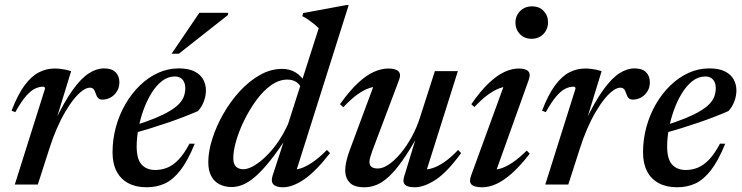

<svg xmlns="http://www.w3.org/2000/svg" viewBox="-20 -742 2984 772"><path d="M161 -385.5Q161 -389 159.2 -391.2Q157.5 -393.5 153 -393.5Q137 -393.5 120 -385.2Q103 -377 84 -355Q65 -333 41.5 -291L26.5 -297Q51.5 -362 79 -399Q106.5 -436 136.5 -451.2Q166.5 -466.5 199.5 -466.5Q212 -466.5 222.8 -465.2Q233.5 -464 244 -461.8Q254.5 -459.5 266 -456L203 -250.5L200.5 -254.5Q239 -334 272.5 -380.5Q306 -427 337 -447Q368 -467 398 -467Q429.5 -467 444.8 -451.5Q460 -436 460 -411Q460 -390.5 450.2 -374.8Q440.5 -359 425 -350.2Q409.5 -341.5 391 -341.5Q381 -341.5 375 -347.2Q369 -353 365 -365.5Q361 -379 355.5 -384.2Q350 -389.5 341.5 -389.5Q328.5 -389.5 312.2 -378Q296 -366.5 278.2 -344.8Q260.5 -323 242.5 -292.5Q224.5 -262 208 -224Q191.5 -186 177.5 -141.5L132 0H39.5Z M683 -434.5Q655 -434.5 631.2 -416Q607.5 -397.5 588.8 -367Q570 -336.5 556.8 -299.5Q543.5 -262.5 536.5 -224.5Q529.5 -186.5 529.5 -153.5Q529.5 -102 549.5 -80.2Q569.5 -58.5 604.5 -58.5Q629.5 -58.5 652.5 -67.8Q675.5 -77 697.8 -100Q720 -123 742 -164.5L763 -164Q735 -95.5 705.5 -57.5Q676 -19.5 643 -4.2Q610 11 569.5 11Q526.5 11 495.8 -5.5Q465 -22 448.8 -53.2Q432.5 -84.5 432.5 -129Q432.5 -181.5 446 -231Q459.5 -280.5 484.2 -323.2Q509 -366 542.2 -398.2Q575.5 -430.5 615.2 -448.8Q655 -467 699 -467Q738 -467 762 -454.8Q786 -442.5 797 -422.5Q808 -402.5 808 -378.5Q808 -356 799.5 -333.8Q791 -311.5 776 -295.5Q751 -284.5 720 -272.5Q689 -260.5 654.8 -248.8Q620.5 -237 584.8 -226Q549 -215 513.5 -205.5L515.5 -236Q566.5 -251.5 602.8 -266.5Q639 -281.5 663 -296Q687 -310.5 700.5 -325Q714 -339.5 719.5 -355Q725 -370.5 725 -387Q725 -401.5 720.2 -412Q715.5 -422.5 706 -428.5Q696.5 -434.5 683 -434.5ZM670 -526 781.5 -690.5H897.5L896.5 -681.5L699 -526Z M1196.5 -377Q1189 -399 1173.8 -410.5Q1158.5 -422 1135.5 -422Q1101.5 -422 1069.5 -399Q1037.5 -376 1010.2 -338.5Q983 -301 962 -258.2Q941 -215.5 929.5 -175.2Q918 -135 918 -106.5Q918 -82.5 929 -72Q940 -61.5 958.5 -61.5Q971.5 -61.5 988.8 -69.2Q1006 -77 1025.5 -92.2Q1045 -107.5 1065.2 -129.8Q1085.5 -152 1104.2 -180.8Q1123 -209.5 1138.5 -244L1261.5 -628.5Q1252.5 -637.5 1242.5 -645.8Q1232.5 -654 1221 -662Q1209.5 -670 1195.5 -677L1199 -689.5L1372 -721.5H1382L1166 -38L1150.5 -60.5Q1167.5 -58 1189.8 -65.2Q1212 -72.5 1238.5 -90.8Q1265 -109 1294.5 -139L1307 -126.5Q1249.5 -52.5 1203 -20.8Q1156.5 11 1117.5 11Q1090 11 1079.2 -0.8Q1068.5 -12.5 1076 -35.5L1130 -201H1140.5Q1099 -136.5 1065.5 -95Q1032 -53.5 1005.2 -30.8Q978.5 -8 955.5 1Q932.5 10 912 10Q884 10 862.8 -0.8Q841.5 -11.5 829.5 -33.8Q817.5 -56 817.5 -90Q817.5 -133 833.5 -183.5Q849.5 -234 877.8 -283.8Q906 -333.5 943.5 -374.5Q981 -415.5 1024.5 -440.2Q1068 -465 1114.5 -465Q1146 -465 1169.8 -450Q1193.5 -435 1212 -403.5Z M1604 -28.5 1657.5 -204 1663 -201.5Q1628 -139 1599 -97.8Q1570 -56.5 1544.5 -32.8Q1519 -9 1494.8 1Q1470.5 11 1445.5 11Q1403.5 11 1385.8 -8Q1368 -27 1368 -57.5Q1368 -73.5 1372.8 -94.2Q1377.5 -115 1386.5 -139L1490 -417.5L1506.5 -393Q1488.5 -395.5 1466 -388.2Q1443.5 -381 1417.2 -362.2Q1391 -343.5 1360.5 -311L1347 -323Q1385 -376 1418.5 -407.5Q1452 -439 1482.8 -452.8Q1513.5 -466.5 1541.5 -466.5Q1570.5 -466.5 1582 -455.2Q1593.5 -444 1584.5 -420.5L1476.5 -134Q1471.5 -119.5 1468.5 -109Q1465.5 -98.5 1465.5 -90.5Q1465.5 -77.5 1474 -71Q1482.5 -64.5 1499.5 -64.5Q1519 -64.5 1542.8 -80.5Q1566.5 -96.5 1590.5 -125Q1614.5 -153.5 1635.2 -191.2Q1656 -229 1669.5 -272L1728.5 -456H1821L1690 -40.5L1680 -61Q1697 -59 1719.2 -66Q1741.5 -73 1767.5 -91Q1793.5 -109 1822 -139L1834 -126.5Q1778.5 -50 1732 -19.5Q1685.5 11 1647.5 11Q1619.5 11 1609 1.2Q1598.5 -8.5 1604 -28.5Z M1874 -35.5 2011 -411 2028 -393Q2009.5 -395 1988 -387Q1966.5 -379 1941.5 -360.8Q1916.5 -342.5 1887.5 -311.5L1875 -323Q1912.5 -377 1945.8 -408.2Q1979 -439.5 2008.8 -453Q2038.5 -466.5 2066 -466.5Q2094.5 -466.5 2104.5 -455Q2114.5 -443.5 2106 -421L1969 -38.5L1952.5 -61Q1970 -58 1991.5 -64Q2013 -70 2039.8 -87.8Q2066.5 -105.5 2098 -136.5L2110 -124Q2072 -75 2038.5 -45.2Q2005 -15.5 1975.5 -2.2Q1946 11 1919 11Q1886.5 11 1875.8 -0.2Q1865 -11.5 1874 -35.5ZM2052.5 -651Q2052.5 -669.5 2061 -684.2Q2069.5 -699 2084.5 -707.8Q2099.5 -716.5 2119 -716.5Q2148.5 -716.5 2166 -698Q2183.5 -679.5 2183.5 -652.5Q2183.5 -634 2175.2 -619Q2167 -604 2152.2 -595Q2137.5 -586 2117.5 -586Q2088.5 -586 2070.5 -605Q2052.5 -624 2052.5 -651Z M2294 -385.5Q2294 -389 2292.2 -391.2Q2290.5 -393.5 2286 -393.5Q2270 -393.5 2253 -385.2Q2236 -377 2217 -355Q2198 -333 2174.5 -291L2159.5 -297Q2184.5 -362 2212 -399Q2239.5 -436 2269.5 -451.2Q2299.5 -466.5 2332.5 -466.5Q2345 -466.5 2355.8 -465.2Q2366.5 -464 2377 -461.8Q2387.5 -459.5 2399 -456L2336 -250.5L2333.5 -254.5Q2372 -334 2405.5 -380.5Q2439 -427 2470 -447Q2501 -467 2531 -467Q2562.5 -467 2577.8 -451.5Q2593 -436 2593 -411Q2593 -390.5 2583.2 -374.8Q2573.5 -359 2558 -350.2Q2542.5 -341.5 2524 -341.5Q2514 -341.5 2508 -347.2Q2502 -353 2498 -365.5Q2494 -379 2488.5 -384.2Q2483 -389.5 2474.5 -389.5Q2461.5 -389.5 2445.2 -378Q2429 -366.5 2411.2 -344.8Q2393.5 -323 2375.5 -292.5Q2357.5 -262 2341 -224Q2324.5 -186 2310.5 -141.5L2265 0H2172.5Z M2816 -434.5Q2788 -434.5 2764.2 -416Q2740.5 -397.5 2721.8 -367Q2703 -336.5 2689.8 -299.5Q2676.5 -262.5 2669.5 -224.5Q2662.5 -186.5 2662.5 -153.5Q2662.5 -102 2682.5 -80.2Q2702.5 -58.5 2737.5 -58.5Q2762.5 -58.5 2785.5 -67.8Q2808.5 -77 2830.8 -100Q2853 -123 2875 -164.5L2896 -164Q2868 -95.5 2838.5 -57.5Q2809 -19.5 2776 -4.2Q2743 11 2702.5 11Q2659.5 11 2628.8 -5.5Q2598 -22 2581.8 -53.2Q2565.5 -84.5 2565.5 -129Q2565.5 -181.5 2579 -231Q2592.5 -280.5 2617.2 -323.2Q2642 -366 2675.2 -398.2Q2708.5 -430.5 2748.2 -448.8Q2788 -467 2832 -467Q2871 -467 2895 -454.8Q2919 -442.5 2930 -422.5Q2941 -402.5 2941 -378.5Q2941 -356 2932.5 -333.8Q2924 -311.5 2909 -295.5Q2884 -284.5 2853 -272.5Q2822 -260.5 2787.8 -248.8Q2753.5 -237 2717.8 -226Q2682 -215 2646.5 -205.5L2648.5 -236Q2699.5 -251.5 2735.8 -266.5Q2772 -281.5 2796 -296Q2820 -310.5 2833.5 -325Q2847 -339.5 2852.5 -355Q2858 -370.5 2858 -387Q2858 -401.5 2853.2 -412Q2848.5 -422.5 2839 -428.5Q2829.5 -434.5 2816 -434.5Z"/></svg>

Font: Newsreader 36pt Medium
Style: Italic
Weight: 500
Italic angle: -17°
Designer: Hugues Gentile
Foundry: Production Type
Version: Version 1.003